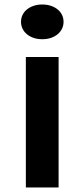

<svg xmlns="http://www.w3.org/2000/svg" viewBox="-20 -828 373 848"><path d="M166.5 -654.8Q145 -654.8 127.7 -660.9Q110.4 -667 98.1 -677.5Q85.9 -688 79.3 -701.9Q72.8 -715.8 72.8 -731.4Q72.8 -747.6 79.3 -761.5Q85.9 -775.4 98.1 -785.6Q110.4 -795.9 127.7 -802Q145 -808.1 166.5 -808.1Q188.5 -808.1 205.8 -802Q223.1 -795.9 235.4 -785.6Q247.6 -775.4 254.2 -761.5Q260.7 -747.6 260.7 -731.4Q260.7 -715.8 254.2 -701.9Q247.6 -688 235.4 -677.5Q223.1 -667 205.8 -660.9Q188.5 -654.8 166.5 -654.8ZM94.2 -576.2H238.8V0H94.2Z"/></svg>

Font: Krona One
Style: Regular
Weight: 400
Version: Version 1.003